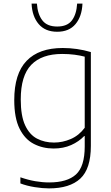

<svg xmlns="http://www.w3.org/2000/svg" viewBox="-20 -814 615 1064"><path d="M251.5 230Q216 230 172.2 223Q128.5 216 93 202.5V168.5Q136.5 183.5 175.8 190.2Q215 197 252.5 197Q352.5 197 401 152.8Q449.5 108.5 449.5 -2.5V-60H446.5Q417.5 -29.5 374.5 -10.2Q331.5 9 277.5 9Q216.5 9 167 -16.8Q117.5 -42.5 88.2 -101.5Q59 -160.5 59 -259Q59 -406 127.5 -477Q196 -548 327.5 -548Q407 -548 483.5 -525.5V-5.5Q483.5 121.5 425 175.8Q366.5 230 251.5 230ZM279.5 -24Q326.5 -24 372 -43.5Q417.5 -63 449.5 -106V-500Q425.5 -506.5 393.2 -510.8Q361 -515 324.5 -515Q211.5 -515 153.2 -454.8Q95 -394.5 95 -263Q95 -172 119.2 -119.8Q143.5 -67.5 185.2 -45.8Q227 -24 279.5 -24ZM297 -638Q230.5 -638 194.2 -680.8Q158 -723.5 155 -794H184.5Q188.5 -735 214.8 -701Q241 -667 297 -667Q353 -667 378.5 -701Q404 -735 407.5 -794H437Q434 -723 398.5 -680.5Q363 -638 297 -638Z"/></svg>

Font: Encode Sans SemiExpanded SemiExpanded Thin
Style: Regular
Weight: 100
Width: 6
Designer: Multiple Designers
Foundry: Impallari Type
Version: Version 3.000; ttfautohint (v1.8.3) -l 8 -r 50 -G 200 -x 14 